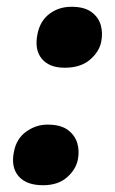

<svg xmlns="http://www.w3.org/2000/svg" viewBox="-20 -535 340 567"><path d="M171 -335Q125 -335 103 -362Q81 -389 91 -436Q99 -474 126.5 -494.5Q154 -515 191 -515Q229 -515 250 -499.5Q271 -484 277.5 -461Q284 -438 279 -412Q273 -382 245.5 -358.5Q218 -335 171 -335ZM107 12Q58 12 35 -14.5Q12 -41 21 -86Q28 -125 57 -146Q86 -167 120 -167Q159 -167 180 -151.5Q201 -136 208 -113Q215 -90 210 -64Q204 -34 177.5 -11Q151 12 107 12Z"/></svg>

Font: Shantell Sans SemiBold
Style: Italic
Weight: 600
Italic angle: -11°
Designer: Stephen Nixon, Anya Danilova, Shantell Martin
Foundry: Arrow Type
Version: Version 1.011;[c5ecc13dd]